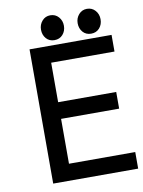

<svg xmlns="http://www.w3.org/2000/svg" viewBox="-88 -852 681 914"><g transform="rotate(-10 252.5 -395.0)"><path d="M341.3 -731Q341.3 -755.4 356.9 -773.2Q372.6 -791 396.5 -791Q420.9 -791 436.5 -773.4Q452.1 -755.9 452.1 -731Q452.1 -705.6 436.8 -688.2Q421.4 -670.9 396.5 -670.9Q371.6 -670.9 356.4 -688.2Q341.3 -705.6 341.3 -731ZM164.1 -731Q164.1 -755.4 179.7 -773.2Q195.3 -791 219.2 -791Q243.7 -791 259.3 -773.4Q274.9 -755.9 274.9 -731Q274.9 -705.6 259.5 -688.2Q244.1 -670.9 219.2 -670.9Q194.3 -670.9 179.2 -688.2Q164.1 -705.6 164.1 -731ZM490.7 -648.4V-567.9H184.6V-377H465.3V-296.4H184.6V-79.6H504.9V0.5H94.2V-648.4Z"/></g></svg>

Font: Meera Inimai
Style: Regular
Weight: 400
Version: 2.0.0+20160526